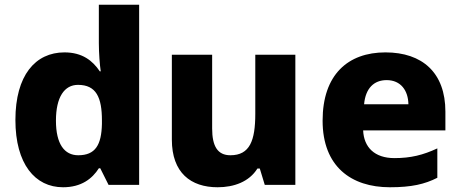

<svg xmlns="http://www.w3.org/2000/svg" viewBox="-20 -780 1943 810"><path d="M246 10C323 10 369 -26 397 -70H403L438 0H567V-760H397V-598C397 -557 401 -505 405 -479H401C371 -524 327 -559 252 -559C129 -559 45 -462 45 -274C45 -88 128 10 246 10ZM310 -125C252 -125 216 -172 216 -271C216 -371 252 -422 309 -422C386 -422 410 -369 410 -272V-257C408 -168 382 -125 310 -125Z M1226 -549H1057V-300C1057 -187 1034 -125 952 -125C898 -125 875 -163 875 -238V-549H705V-191C705 -51 785 10 898 10C967 10 1031 -13 1066 -69H1076L1097 0H1226Z M1606 -559C1448 -559 1341 -465 1341 -271C1341 -78 1461 10 1625 10C1716 10 1772 -3 1825 -30V-154C1765 -126 1713 -113 1644 -113C1560 -113 1515 -159 1512 -230H1859V-309C1859 -473 1762 -559 1606 -559ZM1611 -442C1671 -442 1702 -398 1703 -340H1516C1522 -408 1558 -442 1611 -442Z"/></svg>

Font: Noto Sans Lao ExtraBold
Style: Regular
Weight: 800
Designer: Monotype Design Team
Foundry: Monotype Imaging Inc.
Version: Version 2.003